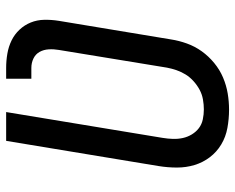

<svg xmlns="http://www.w3.org/2000/svg" viewBox="-92 -684 783 640"><g transform="rotate(-90 300.0 -363.5)"><path d="M255 8Q224 8 194 2.5Q164 -3 139 -18Q114 -33 96.5 -56Q79 -79 70.5 -107Q62 -135 62 -165.5Q62 -196 67 -227L151 -735H247L161 -214Q158 -196 157.5 -179Q157 -162 160.5 -146Q164 -130 172.5 -116Q181 -102 193.5 -92.5Q206 -83 222.5 -79.5Q239 -76 256 -76Q272 -76 289 -79Q306 -82 321 -90Q336 -98 349.5 -110Q363 -122 372 -136.5Q381 -151 386.5 -167Q392 -183 395 -199L454 -559Q457 -576 456 -593Q455 -610 447.5 -623.5Q440 -637 425.5 -644Q411 -651 394 -651H358V-735H394Q418 -735 441.5 -731Q465 -727 485.5 -717Q506 -707 521.5 -690.5Q537 -674 545.5 -653Q554 -632 554.5 -608Q555 -584 551 -559L489 -185Q485 -159 475.5 -132.5Q466 -106 449.5 -83Q433 -60 410.5 -41.5Q388 -23 362 -12Q336 -1 309 3.5Q282 8 255 8Z"/></g></svg>

Font: Iosevka SS04 Md Ex Obl
Style: Regular
Weight: 500
Width: 7
Italic angle: -9°
Monospace: yes
Designer: Belleve Invis
Foundry: Belleve Invis
Version: Version 19.0.0; ttfautohint (v1.8.4)